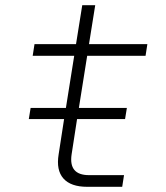

<svg xmlns="http://www.w3.org/2000/svg" viewBox="-20 -720 640 740"><path d="M91 -261 98 -304H234L266 -505H106L113 -550H273L297 -700H347L323 -550H548L541 -505H316L284 -304H469L462 -261H277L256 -125Q244 -45 323 -45H458L451 0H316Q253 0 224.5 -32Q196 -64 206 -125L227 -261Z"/></svg>

Font: NKDuy Mono Thin
Style: Italic
Weight: 100
Italic angle: -9°
Monospace: yes
Designer: NKDuy
Foundry: NKDuy
Version: Version 2.251; ttfautohint (v1.8.4.7-5d5b)